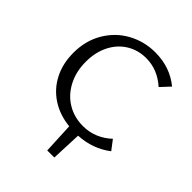

<svg xmlns="http://www.w3.org/2000/svg" viewBox="-235 -800 1131 1131"><g transform="rotate(45 330.0 -234.5)"><path d="M421 5 413 195H354L345 3Q258 -6 192.5 -49Q127 -92 91.5 -162Q56 -232 56 -321Q56 -422 102.5 -500.5Q149 -579 227 -621.5Q305 -664 396 -664Q519 -664 608 -591L554 -533Q477 -602 382 -602Q314 -602 260 -568.5Q206 -535 175.5 -474.5Q145 -414 145 -335Q145 -253 178.5 -189Q212 -125 270 -90Q328 -55 401 -55Q453 -55 498 -74Q543 -93 579 -127L624 -68Q536 -1 421 5Z"/></g></svg>

Font: Ysabeau SC Medium
Style: Regular
Weight: 500
Designer: Christian Thalmann (Catharsis Fonts)
Version: Version 0.003